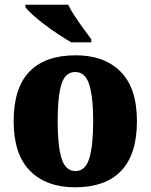

<svg xmlns="http://www.w3.org/2000/svg" viewBox="-20 -786 641 816"><path d="M299 10Q177 10 107.5 -60Q38 -130 38 -271Q38 -412 105 -481.5Q172 -551 302 -551Q423 -551 492.5 -481.5Q562 -412 562 -271Q562 -130 495 -60Q428 10 299 10ZM301 -59Q343 -59 359.5 -113Q376 -167 376 -271Q376 -375 359 -427.5Q342 -480 300 -480Q257 -480 241 -427.5Q225 -375 225 -271Q225 -167 241.5 -113Q258 -59 301 -59ZM283 -606Q259 -620 229 -639.5Q199 -659 170 -681Q141 -703 119 -723Q97 -743 88 -756V-766H270Q280 -744 298 -717Q316 -690 335 -664Q354 -638 368 -619V-606Z"/></svg>

Font: Noto Serif Myanmar SemiCondensed Black
Style: Regular
Weight: 900
Width: 4
Designer: Ben Mitchell and the Monotype Design Team
Foundry: Monotype Imaging Inc.
Version: Version 2.106; ttfautohint (v1.8.4.7-5d5b)